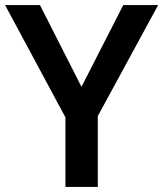

<svg xmlns="http://www.w3.org/2000/svg" viewBox="-20 -734 641 754"><path d="M300 -393 137 -714H0L237 -273V0H364V-278L601 -714H464Z"/></svg>

Font: Noto Sans Syriac SemiBold
Style: Regular
Weight: 600
Designer: Patrick Giasson and the Monotype Design Team
Foundry: Monotype Imaging Inc.
Version: Version 3.000